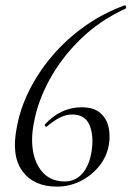

<svg xmlns="http://www.w3.org/2000/svg" viewBox="-20 -681 489 714"><path d="M192 13Q105.6 13 63.4 -44.4Q21.2 -101.8 42.6 -208Q54.8 -276.8 89 -345.2Q123.2 -413.6 175.5 -474.7Q227.8 -535.8 295.7 -583.9Q363.6 -632 443.2 -661Q447.2 -662 448.7 -656.5Q450.2 -651 447 -649Q350.8 -605 279.2 -535Q207.6 -465 163.9 -384.1Q120.2 -303.2 106.4 -226Q94 -165 103.5 -115.3Q113 -65.6 142.9 -35.9Q172.8 -6.2 221.2 -6.2Q259.4 -6.2 285.4 -34.8Q311.4 -63.4 320.2 -116Q329.8 -174.2 313.4 -214.7Q297 -255.2 248.8 -255.2Q226.2 -255.2 204.6 -244.7Q183 -234.2 154.2 -210.6Q152.2 -207.8 148.7 -211.3Q145.2 -214.8 146.2 -217.6Q205.6 -282 283.2 -282Q328.4 -282 352.4 -261.3Q376.4 -240.6 383.6 -208.5Q390.8 -176.4 384.6 -142Q377.2 -98.8 349.3 -63.8Q321.4 -28.8 280.1 -7.9Q238.8 13 192 13Z"/></svg>

Font: Cormorant Light
Style: Italic
Weight: 300
Italic angle: -10°
Designer: Christian Thalmann (Catharsis Fonts)
Foundry: Catharsis Fonts
Version: Version 4.000